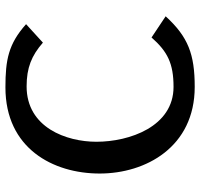

<svg xmlns="http://www.w3.org/2000/svg" viewBox="-35 -691 737 707"><g transform="rotate(-90 333.5 -337.5)"><path d="M48 -339C48 -169 146 11 367 11C487 11 551 -13 627 -96L549 -148C497 -89 453 -67 367 -67C221 -67 165 -229 165 -351C165 -461 217 -608 369 -608C437 -608 482 -590 530 -548L598 -610C525 -675 467 -686 365 -686C141 -686 48 -511 48 -339Z"/></g></svg>

Font: KpMath
Style: SansBold
Weight: 700
Version: Version 0.66